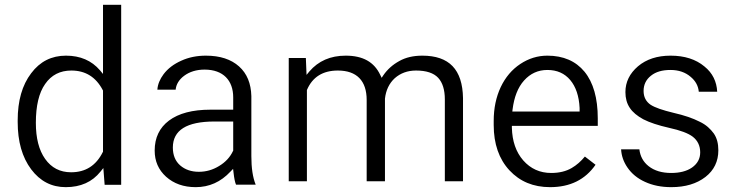

<svg xmlns="http://www.w3.org/2000/svg" viewBox="-20 -770 3070 800"><path d="M53.7 -261.7C53.7 -180.2 72.3 -114.7 109.9 -64.5C147 -15.1 194.8 9.8 253.9 9.8C315.9 9.8 364.3 -11.7 398.9 -55.2L410.6 -69.8L416 0H484.9V-750H409.2V-461.9L396.5 -477.1C361.8 -517.6 314.5 -538.1 254.9 -538.1C194.8 -538.1 146.5 -513.7 109.9 -464.8C72.3 -415.5 53.7 -350.1 53.7 -268.6ZM168 -419.9C193.8 -457.5 230.5 -476.1 277.3 -476.1C336.4 -476.1 379.9 -448.7 408.2 -394.5L409.2 -393.1V-137.7L408.2 -136.2C380.4 -80.1 336.4 -52.2 276.4 -52.2C230 -52.2 194.3 -70.8 168 -107.9C142.1 -144.5 129.4 -194.3 129.4 -258.3C129.4 -329.1 142.1 -383.3 168 -419.9Z M1045.4 -0.5C1033.2 -30.3 1027.3 -70.3 1027.3 -119.6V-369.6C1025.9 -422.4 1009.3 -463.4 976.1 -493.2C942.9 -522.9 897 -538.1 837.9 -538.1C800.3 -538.1 766.1 -531.2 735.4 -517.1C704.6 -503.4 679.7 -484.9 661.6 -460.9C646 -439.9 637.2 -418.5 635.7 -396.5H711.9C713.9 -418.5 726.1 -438.5 747.1 -454.1C770 -471.2 798.8 -480 832.5 -480C910.2 -480 951.7 -434.6 951.7 -364.3V-313H856.4C782.2 -313 724.6 -297.9 684.1 -267.6C644.5 -237.8 624.5 -196.3 624.5 -142.6C624.5 -98.6 640.1 -62.5 671.9 -33.7C704.1 -4.9 745.1 9.8 795.4 9.8C851.6 9.8 899.9 -11.7 940.4 -55.2L951.2 -66.4L953.1 -50.8C955.6 -27.8 959 -10.7 963.4 -0.5ZM731 -80.6C710.4 -98.6 700.2 -123.5 700.2 -155.3C700.2 -227.5 757.8 -263.7 873.5 -263.7H951.7V-142.1L950.7 -140.6C938.5 -114.7 919.4 -94.2 892.6 -78.1C866.2 -62 838.4 -54.2 808.6 -54.2C777.3 -54.2 751.5 -63 731 -80.6Z M1183.1 -14.6H1258.8V-394.5L1259.3 -396C1282.2 -449.2 1325.2 -476.1 1387.7 -476.1C1466.3 -476.1 1507.8 -433.6 1507.8 -353.5V-14.6H1584V-358.9C1587.9 -394 1601.6 -422.9 1625 -444.3C1648.9 -465.3 1678.2 -476.1 1713.4 -476.1C1756.3 -476.1 1787.1 -465.8 1805.7 -445.8C1824.2 -425.8 1833.5 -395.5 1833.5 -356V-14.6H1909.2V-361.3C1907.2 -480.5 1851.6 -538.1 1739.7 -538.1C1702.6 -538.1 1670.4 -530.8 1643.6 -515.6C1616.2 -500.5 1594.2 -481 1577.1 -456.1L1570.3 -445.8L1564.5 -457.5C1539.1 -511.7 1492.2 -538.1 1420.4 -538.1C1356.9 -538.1 1306.6 -516.1 1269 -472.2L1257.3 -458L1254.4 -528.3H1183.1Z M2417 -117.7C2400.9 -98.1 2382.8 -82 2361.8 -69.8C2338.4 -56.2 2310.1 -49.3 2276.9 -49.3C2229.5 -49.3 2190.9 -66.9 2160.2 -101.6C2129.9 -136.2 2114.3 -181.6 2112.8 -237.8V-245.6H2470.7V-276.9C2470.7 -361.3 2452.1 -426.3 2415.5 -471.2C2378.9 -515.6 2327.1 -538.1 2260.7 -538.1C2220.2 -538.1 2182.6 -526.4 2147.9 -503.4C2113.3 -480.5 2085.9 -448.2 2066.4 -407.2C2046.9 -365.7 2037.1 -318.8 2037.1 -266.1V-249C2037.1 -170.4 2059.1 -107.4 2102.5 -60.5C2146 -13.7 2202.1 9.8 2272 9.8C2355.5 9.8 2418.5 -21.5 2461.4 -83.5ZM2356 -436.5C2379.4 -408.7 2392.6 -369.6 2395 -320.3V-305.2H2114.7L2115.7 -314C2122.1 -365.2 2137.7 -405.8 2163.6 -434.6C2189.9 -463.9 2222.2 -478.5 2260.7 -478.5C2300.8 -478.5 2332.5 -464.4 2356 -436.5Z M2863.3 -71.8C2841.3 -56.6 2812 -49.3 2776.9 -49.3C2738.3 -49.3 2706.5 -58.6 2682.6 -77.6C2660.2 -95.2 2647.5 -118.7 2644 -147.9H2567.9C2569.3 -121.1 2578.1 -95.7 2594.2 -72.3C2611.8 -46.4 2636.2 -26.4 2667.5 -12.2C2699.2 2.4 2735.4 9.8 2776.9 9.8C2835.4 9.8 2882.8 -4.4 2919.4 -32.7C2955.1 -60.5 2973.1 -97.7 2973.1 -143.6C2973.1 -171.4 2967.3 -194.8 2954.1 -213.9C2940.4 -232.4 2922.9 -250 2894.5 -263.2C2867.2 -277.3 2831.1 -289.6 2786.6 -299.8C2740.2 -311 2709 -321.8 2690.9 -333.5C2671.4 -346.7 2661.6 -366.2 2661.6 -391.1C2661.6 -417 2671.9 -438.5 2692.4 -454.6C2712.4 -470.7 2739.3 -478.5 2773.9 -478.5C2807.6 -478.5 2835.9 -468.8 2857.9 -449.7C2878.4 -432.6 2889.6 -411.6 2891.6 -387.7H2968.3C2966.3 -429.7 2949.2 -465.8 2915 -493.2C2879.4 -522.9 2832.5 -538.1 2773.9 -538.1C2718.8 -538.1 2673.3 -523.4 2638.2 -493.7C2603.5 -463.9 2585.9 -428.2 2585.9 -386.2C2585.9 -360.8 2591.8 -338.9 2604 -320.8C2615.7 -302.7 2635.3 -286.6 2660.6 -272.9C2687 -259.3 2722.7 -247.6 2768.1 -237.3C2814.5 -227.1 2847.7 -214.8 2866.7 -200.2C2886.7 -184.6 2897.5 -162.6 2897.5 -135.3C2897.5 -108.9 2886.2 -87.9 2863.3 -71.8Z"/></svg>

Font: Shabnam Light
Style: Regular
Weight: 300
Foundry: DejaVu fonts team - Redesigned by Saber Rastikerdar - Based on Vazir font
Version: Version 5.0.1